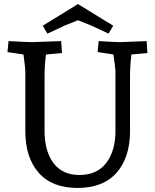

<svg xmlns="http://www.w3.org/2000/svg" viewBox="-20 -913 767 948"><path d="M704 -710 708 -651 629 -644Q622 -592 622 -533V-266Q622 -135 555.5 -60Q489 15 363 15Q237 15 171 -60Q105 -135 105 -266V-563Q105 -576 96 -644L17 -656L22 -710Q118 -705 138 -705L282 -710L286 -651L207 -644Q200 -592 200 -533V-266Q200 -167 244 -108Q288 -49 372 -49Q459 -49 504.5 -108.5Q550 -168 550 -266V-563Q550 -574 540 -644L462 -656L467 -710Q553 -705 573 -705ZM365 -893 539 -786 516 -747 428 -788 365 -813 302 -788 214 -747 191 -786Z"/></svg>

Font: Andada
Style: Regular
Weight: 400
Designer: Carolina Giovagnoli
Foundry: Carolina Giovagnoli
Version: Version 1.003